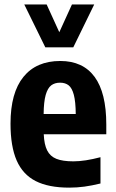

<svg xmlns="http://www.w3.org/2000/svg" viewBox="-20 -828 517 858"><path d="M455 -228H175.5Q177.5 -182 190.8 -155.8Q204 -129.5 232 -118.2Q260 -107 308 -107Q359 -107 429 -125.5V-8Q390 1.5 357 6Q324 10.5 289.5 10.5Q197 10.5 139.5 -18.8Q82 -48 54.5 -110.8Q27 -173.5 27 -275.5Q27 -413.5 84.8 -484.5Q142.5 -555.5 249.5 -555.5Q350.5 -555.5 402.8 -484.5Q455 -413.5 455 -271.5ZM175 -318.5H318.5Q318 -373.5 310 -404Q302 -434.5 287 -446.5Q272 -458.5 248.5 -458.5Q224.5 -458.5 208.8 -446.5Q193 -434.5 184.2 -403.8Q175.5 -373 175 -318.5ZM301.5 -808H401L307.5 -616.5H182.5L88.5 -808H188.5L245 -684Z"/></svg>

Font: Encode Sans Condensed
Style: Bold
Weight: 700
Width: 3
Designer: Multiple Designers
Foundry: Impallari Type
Version: Version 2.000